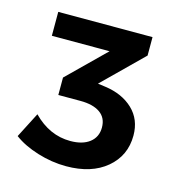

<svg xmlns="http://www.w3.org/2000/svg" viewBox="-72 -835 502 543"><g transform="rotate(15 179.0 -563.0)"><path d="M330 -488Q330 -429 286 -392Q242 -355 168 -355Q126 -355 84 -368Q42 -381 14 -402L52 -476Q100 -427 161 -427Q197 -427 217.5 -443Q238 -459 238 -487Q238 -515 217.5 -529.5Q197 -544 160 -544H95V-595L203 -701H34V-771H310V-717L195 -604L217 -601Q268 -594 299 -564.5Q330 -535 330 -488Z"/></g></svg>

Font: Montserrat arm2 Medium
Style: Regular
Weight: 500
Designer: Julieta Ulanovsky
Foundry: Julieta Ulanovsky
Version: Version 6.000